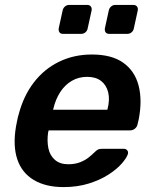

<svg xmlns="http://www.w3.org/2000/svg" viewBox="-20 -752 615 782"><path d="M239 10Q166 10 117.5 -19Q69 -48 50.5 -103Q32 -158 45 -236Q47 -246 50 -261.5Q53 -277 56 -286Q76 -362 118 -416.5Q160 -471 220.5 -500.5Q281 -530 354 -530Q435 -530 482 -496.5Q529 -463 544.5 -403.5Q560 -344 545 -266L540 -245Q538 -235 529.5 -228Q521 -221 510 -221H178Q178 -221 177.5 -218Q177 -215 176 -213Q171 -178 177 -148.5Q183 -119 203.5 -101Q224 -83 258 -83Q286 -83 307 -91.5Q328 -100 341.5 -111Q355 -122 362 -129Q374 -141 380 -143.5Q386 -146 397 -146H484Q493 -146 498 -140Q503 -134 501 -125Q496 -109 476 -86Q456 -63 422 -41Q388 -19 341.5 -4.5Q295 10 239 10ZM196 -305H417L418 -308Q428 -347 420.5 -376.5Q413 -406 391.5 -422.5Q370 -439 335 -439Q300 -439 272 -422.5Q244 -406 225 -376.5Q206 -347 197 -308ZM425 -614Q415 -614 410.5 -620Q406 -626 407 -636L423 -709Q425 -719 432.5 -725.5Q440 -732 450 -732H523Q533 -732 538 -725.5Q543 -719 541 -709L525 -636Q523 -626 515.5 -620Q508 -614 498 -614ZM237 -614Q227 -614 222.5 -620Q218 -626 219 -636L235 -709Q237 -719 244.5 -725.5Q252 -732 262 -732H335Q345 -732 350 -725.5Q355 -719 353 -709L337 -636Q335 -626 327.5 -620Q320 -614 310 -614Z"/></svg>

Font: Rubik Light Medium
Style: Italic
Weight: 500
Italic angle: -12°
Version: Version 2.104